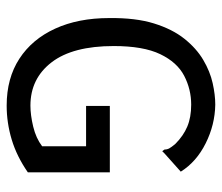

<svg xmlns="http://www.w3.org/2000/svg" viewBox="-66 -606 681 590"><g transform="rotate(90 275.0 -310.5)"><path d="M304 10Q220 10 160 -29Q100 -68 67.5 -139Q35 -210 35 -305Q34 -386 51.5 -442.5Q69 -499 98.5 -536Q128 -573 163.5 -594Q199 -615 235 -623Q271 -631 301 -631Q363 -630 420 -601.5Q477 -573 507 -525L451 -475L444 -468L439 -475Q439 -483 435.5 -489.5Q432 -496 422 -508Q397 -533 368.5 -545Q340 -557 301 -557Q254 -557 212.5 -535.5Q171 -514 146 -462Q121 -410 121 -319Q121 -193 171 -128Q221 -63 304 -63Q333 -63 368.5 -71.5Q404 -80 429 -99V-234H305V-307H509V-55Q460 -21 408.5 -5.5Q357 10 304 10Z"/></g></svg>

Font: Inconsolata SemiExpanded Medium
Style: Regular
Weight: 500
Width: 6
Monospace: yes
Designer: Raph Levien, Cyreal, Brenton Simpson
Foundry: Raph Levien, Cyreal, Google
Version: Version 3.001; ttfautohint (v1.8.2.53-6de2)